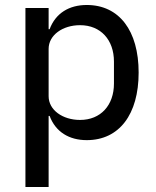

<svg xmlns="http://www.w3.org/2000/svg" viewBox="-20 -550 625 770"><path d="M82 200H175V-85H179C203 -21 257 12 328 12C458 12 536 -91 536 -259C536 -427 458 -530 328 -530C257 -530 203 -497 179 -433H175V-518H82ZM301 -69C231 -69 175 -109 175 -164V-354C175 -409 231 -449 301 -449C384 -449 437 -390 437 -303V-215C437 -128 384 -69 301 -69Z"/></svg>

Font: IBM Plex Thai Text
Style: Regular
Weight: 450
Designer: Mike Abbink, Paul van der Laan, Pieter van Rosmalen, Ben Mitchell, Mark Frömberg
Foundry: Bold Monday
Version: Version 1.0